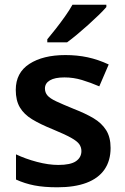

<svg xmlns="http://www.w3.org/2000/svg" viewBox="-20 -786 530 816"><path d="M450 -157Q450 -103 424 -65.5Q398 -28 347.5 -9Q297 10 224 10Q167 10 126 2Q85 -6 48 -23V-130Q88 -111 137 -98Q186 -85 228 -85Q280 -85 303 -101Q326 -117 326 -144Q326 -160 317 -173Q308 -186 282 -200.5Q256 -215 203 -237Q151 -258 116.5 -279Q82 -300 64.5 -329.5Q47 -359 47 -404Q47 -477 105 -514.5Q163 -552 258 -552Q308 -552 352.5 -542.5Q397 -533 442 -512L402 -419Q365 -435 328.5 -446Q292 -457 254 -457Q213 -457 192 -444.5Q171 -432 171 -410Q171 -393 181.5 -380.5Q192 -368 218.5 -355.5Q245 -343 294 -323Q343 -304 377.5 -283.5Q412 -263 431 -233Q450 -203 450 -157ZM432 -756Q420 -742 399.5 -722Q379 -702 354.5 -680Q330 -658 306.5 -638.5Q283 -619 265 -606H181V-619Q197 -638 217 -663.5Q237 -689 256.5 -716.5Q276 -744 288 -766H432Z"/></svg>

Font: Noto Sans Cham SemiBold
Style: Regular
Weight: 600
Version: Version 2.002